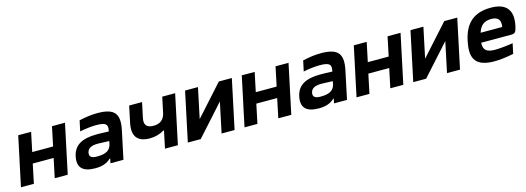

<svg xmlns="http://www.w3.org/2000/svg" viewBox="-4 -1192 5163 1884"><g transform="rotate(-15 2578.0 -250.0)"><path d="M51 0H182L223 -195H435L394 0H526L632 -500H500L459 -305H247L288 -500H157L104 -250L92 -195Z M962 -509C902 -509 848 -501 777 -486L754 -379C814 -391 872 -398 920 -398C1016 -398 1040 -378 1027 -316L1025 -306C967 -309 925 -309 902 -309C750 -309 670 -260 648 -154C625 -44 678 9 806 9C870 9 923 -6 964 -46H970L960 0H1092L1152 -284C1186 -445 1138 -509 962 -509ZM779 -157C788 -198 823 -218 890 -218C913 -218 956 -216 1005 -214L1000 -187C987 -127 947 -98 852 -98C794 -98 771 -116 779 -157Z M1645 0 1751 -500H1620L1587 -344C1573 -279 1533 -246 1464 -246C1396 -246 1369 -279 1382 -344L1415 -500H1284L1249 -334C1221 -202 1273 -136 1398 -136C1448 -136 1499 -148 1544 -176H1551L1514 0Z M1746 0H1877L2154 -308L2089 0H2221L2327 -500H2195L1918 -192L1983 -500H1852Z M2322 0H2453L2494 -195H2706L2665 0H2797L2903 -500H2771L2730 -305H2518L2559 -500H2428L2375 -250L2363 -195Z M3233 -509C3173 -509 3119 -501 3048 -486L3025 -379C3085 -391 3143 -398 3191 -398C3287 -398 3311 -378 3298 -316L3296 -306C3238 -309 3196 -309 3173 -309C3021 -309 2941 -260 2919 -154C2896 -44 2949 9 3077 9C3141 9 3194 -6 3235 -46H3241L3231 0H3363L3423 -284C3457 -445 3409 -509 3233 -509ZM3050 -157C3059 -198 3094 -218 3161 -218C3184 -218 3227 -216 3276 -214L3271 -187C3258 -127 3218 -98 3123 -98C3065 -98 3042 -116 3050 -157Z M3460 0H3591L3632 -195H3844L3803 0H3935L4041 -500H3909L3868 -305H3656L3697 -500H3566L3513 -250L3501 -195Z M4036 0H4167L4444 -308L4379 0H4511L4617 -500H4485L4208 -192L4273 -500H4142Z M5147 -273C5179 -422 5122 -509 4959 -509C4793 -509 4694 -431 4657 -256L4655 -244C4617 -66 4683 9 4861 9C4914 9 4981 1 5055 -14L5077 -117C5032 -109 4946 -99 4896 -99C4809 -99 4775 -127 4780 -201H5081C5123 -201 5133 -209 5147 -273ZM4800 -297C4824 -371 4864 -401 4936 -401C5006 -401 5032 -363 5019 -297Z"/></g></svg>

Font: LT Wave Text Bold Italic
Style: Regular
Weight: 700
Designer: Daniel Lyons
Version: Version 2.5 (Glyphs App)